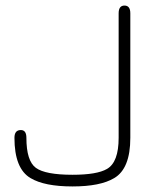

<svg xmlns="http://www.w3.org/2000/svg" viewBox="-20 -663 570 691"><path d="M241 -34Q329 -34 365 -55Q407 -79 407 -167V-615Q407 -643 428 -643Q449 -643 449 -615V-167Q449 -56 391 -22Q341 8 241 8Q140 8 90 -22Q32 -56 32 -167Q32 -195 55 -195Q75 -195 75 -167Q75 -84 109 -59Q143 -34 241 -34Z"/></svg>

Font: Jura Light
Style: Regular
Weight: 300
Designer: Daniel Johnson, Alexei Vanyashin
Foundry: Daniel Johnson
Version: Version 5.103